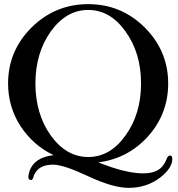

<svg xmlns="http://www.w3.org/2000/svg" viewBox="-20 -767 859 927"><path d="M151 -364C151 -462 176 -546 225 -615C275 -684 335 -719 406 -719C477 -719 537 -684 586 -615C636 -546 661 -462 661 -364C661 -266 636 -182 586 -113C537 -44 477 -9 406 -9C335 -9 275 -44 225 -113C176 -182 151 -266 151 -364ZM812 0C812 -11 808 -16 801 -16C796 -16 791 -13 788 -7C784 2 780 11 775 20C767 35 756 46 743 54C724 65 700 70 671 70C614 70 542 52 455 17H454C550 5 630 -37 695 -109C760 -182 792 -267 792 -364C792 -469 754 -559 679 -634C604 -709 513 -747 406 -747C299 -747 208 -709 132 -634C57 -559 19 -469 19 -364C19 -289 39 -220 79 -158C120 -96 173 -49 239 -18C164 -9 124 26 117 85C116 96 120 102 131 102C138 102 141 89 145 77C160 44 190 28 236 28C271 28 327 47 406 84C485 121 550 140 601 140C660 140 711 123 755 89C793 59 812 29 812 0Z"/></svg>

Font: GFS Fleischman
Style: Regular
Weight: 400
Designer: George Matthiopoulos
Foundry: George Matthiopoulos
Version: Version 1.0